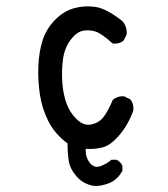

<svg xmlns="http://www.w3.org/2000/svg" viewBox="-20 -483 540 618"><path d="M281.2 115.2Q248 109.4 226.6 85Q205.1 60.5 201.2 34.2Q197.3 7.8 197.3 -21.5Q156.2 -51.8 135.7 -92.8Q115.2 -133.8 108.4 -178.7Q101.6 -223.6 103.5 -270.5Q105.5 -317.4 117.2 -353.5Q128.9 -389.6 156.2 -418Q183.6 -446.3 216.8 -456.1Q250 -465.8 286.1 -460.9Q322.3 -456.1 374 -415Q389.6 -397.5 387.7 -372.1L377.9 -352.5Q364.3 -340.8 342.8 -342.8Q308.6 -374 289.1 -380.9Q269.5 -387.7 248.5 -384.3Q227.5 -380.9 207.5 -355Q187.5 -329.1 182.6 -291Q177.7 -252.9 180.7 -215.8Q183.6 -178.7 194.3 -149.4Q205.1 -120.1 227.5 -98.6Q250 -77.1 274.4 -82.5Q298.8 -87.9 313 -106Q327.1 -124 342.8 -161.1Q358.4 -174.8 379.9 -172.9L399.4 -163.1Q411.1 -149.4 409.2 -127.9Q393.6 -83 365.2 -49.3Q336.9 -15.6 311 -8.8Q285.2 -2 255.9 -3.9Q254.9 23.4 269 41Q283.2 58.6 302.2 52.2Q321.3 45.9 338.9 31.2H354.5Q368.2 37.1 374 50.8V66.4Q358.4 95.7 331.5 106.4Q304.7 117.2 281.2 115.2Z"/></svg>

Font: JasonHandwriting1
Style: Regular
Weight: 400
Version: Version 1.48.20